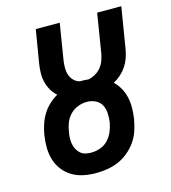

<svg xmlns="http://www.w3.org/2000/svg" viewBox="-110 -824 821 922"><g transform="rotate(-15 300.0 -363.5)"><path d="M255 8Q224 8 193.5 2Q163 -4 137.5 -19Q112 -34 93.5 -57.5Q75 -81 66 -109.5Q57 -138 56.5 -169.5Q56 -201 61 -232Q65 -257 73 -282Q81 -307 94.5 -330Q108 -353 128 -372Q148 -391 171 -404Q154 -419 143 -438Q132 -457 126.5 -479Q121 -501 121.5 -525Q122 -549 126 -573L153 -735H272L243 -556Q240 -538 240 -519Q240 -500 245.5 -483.5Q251 -467 263.5 -454.5Q276 -442 293 -438Q296 -438 298.5 -438Q301 -438 304 -438Q311 -438 319 -437.5Q327 -437 334 -436Q352 -439 369.5 -449Q387 -459 399 -474Q411 -489 417.5 -507Q424 -525 427 -543L458 -735H578L544 -527Q540 -506 533 -486Q526 -466 513.5 -447.5Q501 -429 484 -414Q467 -399 448 -389Q466 -372 478.5 -349.5Q491 -327 496.5 -301.5Q502 -276 501.5 -249Q501 -222 497 -195Q492 -167 483 -139.5Q474 -112 457 -87.5Q440 -63 416.5 -43.5Q393 -24 366 -12.5Q339 -1 311 3.5Q283 8 255 8ZM257 -93Q280 -93 302.5 -101Q325 -109 341.5 -126.5Q358 -144 367 -166Q376 -188 380 -210Q383 -232 382 -255Q381 -278 371 -296.5Q361 -315 341.5 -324.5Q322 -334 299 -334Q276 -334 254 -325.5Q232 -317 215.5 -300Q199 -283 190.5 -261Q182 -239 179 -217Q176 -202 175.5 -187Q175 -172 177.5 -158Q180 -144 186.5 -131.5Q193 -119 203.5 -109.5Q214 -100 228 -96.5Q242 -93 257 -93Z"/></g></svg>

Font: Iosevka Etoile Oblique
Style: Bold
Weight: 700
Italic angle: -9°
Designer: Belleve Invis
Foundry: Belleve Invis
Version: Version 15.5.2; ttfautohint (v1.8.4)